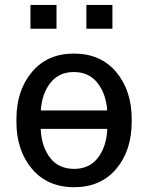

<svg xmlns="http://www.w3.org/2000/svg" viewBox="-20 -758 609 788"><path d="M47.4 -269Q47.4 -386.2 110.8 -462.2Q174.3 -538.1 283.2 -538.1Q393.1 -538.1 456.8 -462.4Q520.5 -386.7 520.5 -269V-258.3Q520.5 -140.1 457 -64.9Q393.6 10.3 284.2 10.3Q174.8 10.3 111.1 -65.2Q47.4 -140.6 47.4 -258.3ZM284.2 -64.9Q346.7 -64.9 381.6 -110.1Q416.5 -155.3 420.4 -226.6L419.4 -229H147.9L147 -226.6Q150.9 -155.3 185.8 -110.1Q220.7 -64.9 284.2 -64.9ZM283.2 -462.4Q222.2 -462.4 187.5 -418.7Q152.8 -375 147.5 -307.1L148.4 -304.7H418.9L419.9 -307.1Q414.6 -374.5 379.4 -418.5Q344.2 -462.4 283.2 -462.4ZM441.4 -640.1H334.5V-737.8H441.4ZM211.9 -640.1H105V-737.8H211.9Z"/></svg>

Font: GeogebraSans
Style: Regular
Weight: 400
Designer: Google
Version: Version 1.100140; 2013